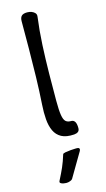

<svg xmlns="http://www.w3.org/2000/svg" viewBox="-143 -753 580 1046"><g transform="rotate(-15 147.0 -230.5)"><path d="M203 2Q158 5 131.5 -9.5Q105 -24 92 -52Q79 -80 76 -118Q73 -156 76 -199Q81 -275 83 -354.5Q85 -434 85.5 -513.5Q86 -593 86 -668Q86 -688 95.5 -697.5Q105 -707 127 -707Q141 -707 152.5 -702.5Q164 -698 171 -690Q178 -682 176 -669Q166 -594 162 -514.5Q158 -435 157 -355Q156 -275 156 -200Q156 -147 160.5 -119.5Q165 -92 175.5 -82.5Q186 -73 204 -73Q218 -74 226 -63Q234 -52 234 -26Q234 -12 225.5 -5.5Q217 1 203 2ZM129 233Q126 238 115.5 242Q105 246 96 246H92Q87 246 78 244.5Q69 243 62.5 238.5Q56 234 60 226Q80 187 92.5 158.5Q105 130 117 91Q118 86 131.5 83.5Q145 81 162 79.5Q179 78 190 78H197Q205 78 208.5 80.5Q212 83 212 87.5Q212 92 208 99Q186 136 169 165Q152 194 129 233Z"/></g></svg>

Font: Winky Sans Light
Style: Regular
Weight: 300
Designer: Simon Atzbach
Foundry: typofactur
Version: Version 1.205